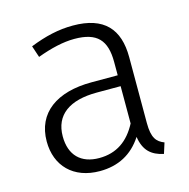

<svg xmlns="http://www.w3.org/2000/svg" viewBox="-91 -666 755 766"><g transform="rotate(-15 286.5 -282.5)"><path d="M460 -125V-397C460 -513 404 -577 275 -577C216 -577 160 -564 97 -539L113 -491C170 -512 221 -524 267 -524C361 -524 397 -484 397 -394V-339H289C145 -339 55 -275 55 -157C55 -56 121 12 230 12C306 12 365 -19 406 -82C415 -24 444 1 494 12L508 -32C477 -44 460 -63 460 -125ZM241 -39C166 -39 122 -82 122 -160C122 -249 186 -294 299 -294H397V-140C363 -75 313 -39 241 -39Z"/></g></svg>

Font: Glow Sans SC Normal
Style: Regular
Weight: 400
Designer: Ryoko NISHIZUKA (kana, bopomofo & ideographs); Paul D. Hunt (Latin, Greek & Cyrillic); Sandoll Communications, Soo-young
Version: Version 0.93